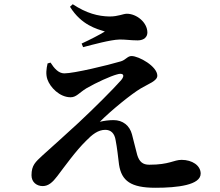

<svg xmlns="http://www.w3.org/2000/svg" viewBox="-20 -849 1040 908"><path d="M205 -549C199 -523 196 -498 204 -474C217 -436 262 -389 314 -389C341 -389 354 -410 388 -431C436 -459 503 -489 533 -497C562 -506 573 -494 553 -470C514 -426 427 -339 352 -269C305 -225 223 -152 181 -114C148 -83 129 -68 129 -20C129 13 154 31 182 31C209 31 229 13 251 -16C286 -62 338 -135 387 -183C416 -213 444 -235 478 -235C504 -235 522 -219 527 -185C534 -149 538 -110 543 -70C555 6 598 39 715 39C820 39 929 26 929 -28C929 -67 888 -93 839 -93C801 -93 782 -70 686 -70C655 -70 639 -84 629 -116C623 -137 613 -181 604 -214C593 -255 561 -281 517 -281C496 -281 472 -278 452 -273C508 -329 602 -405 646 -431C681 -452 724 -466 724 -491C724 -535 637 -584 602 -584C583 -584 575 -566 552 -559C488 -540 330 -502 284 -502C257 -502 236 -526 219 -553ZM476 -700C448 -683 407 -662 366 -643L373 -626C419 -638 503 -661 544 -662C569 -663 597 -658 631 -658C663 -658 677 -676 677 -695C677 -743 626 -784 580 -784C562 -784 540 -771 498 -771C444 -772 389 -786 324 -829L311 -817C365 -730 438 -712 476 -700Z"/></svg>

Font: Source Han Serif
Style: Bold
Weight: 700
Designer: Ryoko NISHIZUKA 西塚涼子 (kana & ideographs); Frank Grießhammer (Latin, Greek & Cyrillic); Wenlong ZHANG 张文龙 (bopomofo); San
Foundry: Adobe Systems Incorporated
Version: Version 1.001;PS 1.001;hotconv 16.6.54;makeotf.lib2.5.65590